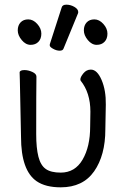

<svg xmlns="http://www.w3.org/2000/svg" viewBox="-20 -784 540 822"><path d="M244 -752Q247 -764 264.5 -764Q282 -764 298.5 -754.5Q315 -745 315 -732Q315 -729 314 -727L252 -576Q249 -567 235.5 -567Q222 -567 207.5 -575Q193 -583 193 -589.5Q193 -596 194 -597ZM440 -640Q440 -618 427.5 -605Q415 -592 394 -592Q373 -592 356 -612.5Q339 -633 339 -654Q339 -675 351 -688Q363 -701 384 -701Q405 -701 422.5 -681.5Q440 -662 440 -640ZM157 -640Q157 -618 144.5 -605Q132 -592 111 -592Q90 -592 73 -612.5Q56 -633 56 -654Q56 -675 68 -688Q80 -701 101 -701Q122 -701 139.5 -681.5Q157 -662 157 -640ZM433 -336Q432 -278 431 -230Q431 -119 383 -50.5Q335 18 240 18Q175 18 137 -8Q70 -54 70 -198Q66 -413 65 -440L64 -474Q65 -484 85 -484Q101 -484 118.5 -476Q136 -468 136 -456Q135 -401 135 -210Q135 -150 144.5 -113Q154 -76 176 -60.5Q198 -45 240 -45Q301 -45 333.5 -100.5Q366 -156 366 -242L367 -306Q367 -387 325 -439L324 -444Q324 -454 337 -470Q350 -486 369 -486Q396 -486 415 -441.5Q434 -397 433 -336Z"/></svg>

Font: Moon Stars Kai HW
Style: Regular
Weight: 400
Designer: GuiWonder
Version: Version 1.101